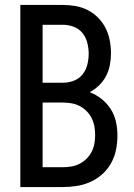

<svg xmlns="http://www.w3.org/2000/svg" viewBox="-20 -755 540 775"><path d="M62 0V-735H234Q260 -735 285.5 -730.5Q311 -726 334.5 -714Q358 -702 376.5 -683Q395 -664 406.5 -641Q418 -618 423 -592Q428 -566 428 -540Q428 -516 423.5 -492.5Q419 -469 408 -448Q397 -427 380 -410.5Q363 -394 342 -383Q368 -373 390 -355.5Q412 -338 427 -314.5Q442 -291 448 -263.5Q454 -236 454 -208Q454 -180 448.5 -151.5Q443 -123 429 -97.5Q415 -72 393.5 -52.5Q372 -33 345.5 -21Q319 -9 290.5 -4.5Q262 0 234 0ZM152 -421H234Q256 -421 277.5 -429Q299 -437 313 -454.5Q327 -472 332.5 -494Q338 -516 338 -538Q338 -560 332.5 -582Q327 -604 313 -621.5Q299 -639 277.5 -647Q256 -655 234 -655H152ZM152 -80H234Q251 -80 268.5 -83Q286 -86 301.5 -94Q317 -102 329.5 -114.5Q342 -127 350 -142.5Q358 -158 361 -175.5Q364 -193 364 -210Q364 -228 361 -245Q358 -262 350 -278Q342 -294 329.5 -306.5Q317 -319 301.5 -327Q286 -335 268.5 -338Q251 -341 234 -341H152Z"/></svg>

Font: Iosevka Fixed Medium
Style: Regular
Weight: 500
Monospace: yes
Designer: Belleve Invis
Foundry: Belleve Invis
Version: Version 32.3.0